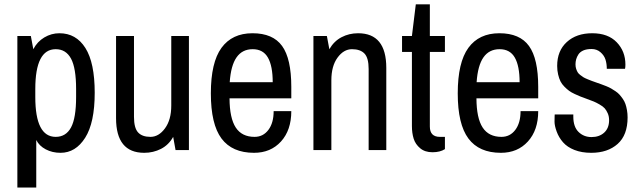

<svg xmlns="http://www.w3.org/2000/svg" viewBox="-20 -687 2932 879"><path d="M252 -534.8Q328.4 -534.8 371 -467.2Q413.6 -399.7 413.6 -262.4Q413.6 -125.1 369.9 -56.3Q326.2 12.6 257.2 12.6Q219.4 12.6 189.4 -3.3Q159.4 -19.1 146 -46V171.6H59.5V-522.2H121.2L132.5 -461.8Q150.7 -496.5 182.9 -515.6Q215 -534.8 252 -534.8ZM235 -461.8Q141.6 -461.8 141.6 -279.3V-242.8Q141.6 -60.4 235 -60.4Q281.9 -60.4 305.2 -103.6Q328.4 -146.8 328.4 -242.8V-279.3Q328.4 -375.3 305.2 -418.5Q281.9 -461.8 235 -461.8Z M640.3 12.6Q511.3 12.6 511.3 -146V-522.2H593.4V-152Q593.4 -101.2 612.1 -80.8Q630.8 -60.4 668.8 -60.4Q706.8 -60.4 735.4 -99.5Q764.1 -138.6 764.1 -203.7V-522.2H844.9V0H783.7L772.8 -60.4Q752.4 -23.5 717 -5.4Q681.6 12.6 640.3 12.6Z M1313.6 -289.3V-236.8H1030.8Q1031.3 -146 1059.3 -103.2Q1087.3 -60.4 1145.5 -60.4Q1184.6 -60.4 1208.7 -92.3Q1232.8 -124.2 1232.8 -178.1H1313.6Q1313.6 -91.2 1266.5 -39.3Q1219.4 12.6 1142.9 12.6Q1043 12.6 994.1 -52.8Q945.3 -118.2 945.3 -259.6Q945.3 -401 993.9 -467.9Q1042.6 -534.8 1136 -534.8Q1229.4 -534.8 1271.5 -476.5Q1313.6 -418.3 1313.6 -289.3ZM1031.7 -310.6H1228.5Q1228.5 -384.9 1206.6 -423.3Q1184.6 -461.8 1136.8 -461.8Q1089.1 -461.8 1063 -424.4Q1036.9 -387.1 1031.7 -310.6Z M1619.5 -534.8Q1748.5 -534.8 1748.5 -376.2V0H1667.7V-371Q1667.7 -421.8 1648.6 -441.8Q1629.5 -461.8 1591.4 -461.8Q1553.4 -461.8 1525.2 -423.1Q1497 -384.4 1497 -319.3V0H1414.9V-522.2H1476.5L1487.8 -461.8Q1509.1 -498.7 1543.7 -516.7Q1578.2 -534.8 1619.5 -534.8Z M2016.9 -449.2H1947.9V-107.7Q1947.9 -60.4 1993.9 -60.4H2016.9V-4.3Q1994.8 10 1960 10Q1925.3 10 1903.6 -8.3Q1881.8 -26.5 1873.8 -52.1Q1865.8 -77.8 1865.8 -110.3V-449.2H1820.6V-522.2H1865.8L1883.6 -667.2H1947.9V-522.2H2016.9Z M2444 -289.3V-236.8H2161.2Q2161.6 -146 2189.6 -103.2Q2217.6 -60.4 2275.8 -60.4Q2314.9 -60.4 2339.1 -92.3Q2363.2 -124.2 2363.2 -178.1H2444Q2444 -91.2 2396.8 -39.3Q2349.7 12.6 2273.2 12.6Q2173.3 12.6 2124.5 -52.8Q2075.6 -118.2 2075.6 -259.6Q2075.6 -401 2124.2 -467.9Q2172.9 -534.8 2266.3 -534.8Q2359.7 -534.8 2401.8 -476.5Q2444 -418.3 2444 -289.3ZM2162 -310.6H2358.8Q2358.8 -384.9 2336.9 -423.3Q2314.9 -461.8 2267.2 -461.8Q2219.4 -461.8 2193.3 -424.4Q2167.2 -387.1 2162 -310.6Z M2843.2 -391.4Q2843.2 -378.8 2841.4 -371.9H2758Q2758 -394.9 2752 -414.2Q2745.9 -433.5 2728.9 -448.1Q2712 -462.6 2688.5 -462.6Q2665.1 -462.6 2650.3 -455.9Q2635.5 -449.2 2628.1 -437.9Q2620.8 -426.6 2617.7 -415.3Q2614.7 -404 2614.7 -392.5Q2614.7 -381 2617.7 -371.9Q2620.8 -362.7 2624.5 -356.4Q2628.1 -350.1 2636.8 -343.4Q2645.5 -336.7 2651.2 -333.2Q2656.8 -329.7 2669.9 -324.3Q2682.9 -318.9 2689 -316.7Q2695 -314.5 2709.8 -309.3Q2724.6 -304.1 2733.3 -301Q2742 -298 2755.4 -292.6Q2768.9 -287.1 2777.6 -282.1Q2786.3 -277.2 2797.6 -269.5Q2808.9 -261.9 2816 -253.9Q2823.2 -245.9 2831 -234.8Q2838.8 -223.7 2843.2 -211.3Q2847.5 -199 2850.3 -183.1Q2853.2 -167.2 2853.2 -149.4Q2853.2 -68.6 2807.6 -28Q2761.9 12.6 2686.8 12.6Q2643.4 12.6 2610.1 -0.4Q2576.9 -13.5 2557.6 -35.6Q2538.2 -57.8 2528.5 -84.7Q2518.7 -111.6 2518.7 -129.7Q2518.7 -147.7 2519.1 -155.1Q2519.5 -162.5 2519.5 -162.9H2604.7V-152.9Q2604.7 -106.4 2628.6 -83Q2652.5 -59.5 2688.1 -59.5Q2723.7 -59.5 2746.1 -79.9Q2768.5 -100.3 2768.5 -136.8Q2768.5 -154.2 2762.4 -168.1Q2756.3 -182 2748.5 -190.9Q2740.7 -199.8 2724.6 -208.9Q2708.5 -218.1 2697.9 -222.4Q2687.2 -226.8 2667.5 -233.9Q2647.7 -241.1 2637.7 -245Q2627.7 -248.9 2611.4 -256.5Q2595.1 -264.1 2585.4 -271.3Q2575.6 -278.5 2564.1 -290Q2552.6 -301.5 2546 -314.5Q2539.5 -327.5 2535.2 -345.8Q2530.8 -364 2530.8 -385.3Q2530.8 -454.4 2574.9 -494.6Q2619 -534.8 2691.4 -534.8Q2763.7 -534.8 2803.4 -493.5Q2843.2 -452.2 2843.2 -391.4Z"/></svg>

Font: Puralecka Narrow
Style: Regular
Weight: 400
Designer: Hector Gatti, Marcela Romero, Pablo Cosgaya and Nicolas Silva
Version: Version 1.004;PS 001.004;hotconv 1.0.70;makeotf.lib2.5.58329